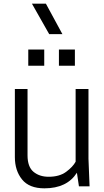

<svg xmlns="http://www.w3.org/2000/svg" viewBox="-20 -1015 568 1046"><path d="M61 0ZM222 11Q139 11 100 -37.5Q61 -86 61 -159V-530H130V-169Q130 -106 162.5 -79Q195 -52 245 -52Q304 -52 340.5 -79Q377 -106 392 -134V-530H462V-150L468 0H410L399 -74Q345 11 222 11ZM388 -657H301V-745H388ZM221 -657H134V-745H221ZM320 -829ZM320 -829H248L154 -995H230Z"/></svg>

Font: Tanohe Sans
Style: Regular
Weight: 400
Designer: Village Type and Design LLC & Cristiano Sobral
Foundry: Cooper Hewitt Smithsonian Design Museum
Version: Version 1.00;September 29, 2021;FontCreator 13.0.0.2655 64-b